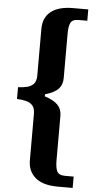

<svg xmlns="http://www.w3.org/2000/svg" viewBox="-70 -813 620 1215"><g transform="rotate(5 240.0 -206.0)"><path d="M345 361Q251 361 203 320.5Q155 280 155 210V-84Q155 -120 139.5 -137.5Q124 -155 98 -161.5Q72 -168 40 -169V-244Q72 -245 98 -251.5Q124 -258 139.5 -275.5Q155 -293 155 -328V-625Q155 -696 203 -734.5Q251 -773 345 -773H440V-701H386Q345 -701 334 -677.5Q323 -654 323 -610V-326Q323 -284 298 -257.5Q273 -231 214 -214V-201Q271 -183 297 -156Q323 -129 323 -87V197Q323 241 334 265Q345 289 386 289H440V361Z"/></g></svg>

Font: Noto Serif Telugu Black
Style: Regular
Weight: 900
Designer: Jelle Bosma - Monotype Design Team
Foundry: Monotype Imaging Inc.
Version: Version 2.005; ttfautohint (v1.8.4.7-5d5b)